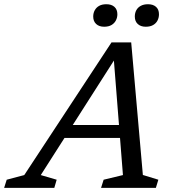

<svg xmlns="http://www.w3.org/2000/svg" viewBox="-84 -910 846 930"><path d="M200 -242 220 -304.5H552.5L532 -242ZM608 -62.5 683 -39.5 671 0H405.5L418 -39.5L511.5 -62L465.5 -644.5H485.5L113.5 -62L190.5 -39.5L179 0H-64L-51.5 -39.5L33.5 -62L456 -704.5H551.5ZM420.5 -780.5Q396 -780.5 381.8 -793.8Q367.5 -807 367.5 -830Q367.5 -846.5 374.8 -860Q382 -873.5 396 -881.5Q410 -889.5 431.5 -889.5Q456 -889.5 470.2 -876.8Q484.5 -864 484.5 -841Q484.5 -824.5 477.2 -810.8Q470 -797 456 -788.8Q442 -780.5 420.5 -780.5ZM622 -780.5Q597.5 -780.5 583.2 -793.8Q569 -807 569 -830Q569 -846.5 576 -860Q583 -873.5 597.5 -881.5Q612 -889.5 633 -889.5Q657.5 -889.5 671.8 -876.8Q686 -864 686 -841Q686 -824.5 679 -810.8Q672 -797 657.8 -788.8Q643.5 -780.5 622 -780.5Z"/></svg>

Font: Newsreader 10pt
Style: Italic
Weight: 400
Italic angle: -17°
Version: Version 1.003